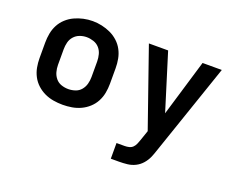

<svg xmlns="http://www.w3.org/2000/svg" viewBox="-117 -739 1434 1163"><g transform="rotate(20 600.0 -158.0)"><path d="M300 8Q270 8 240.5 3Q211 -2 184 -14.5Q157 -27 134.5 -47.5Q112 -68 98 -94.5Q84 -121 78.5 -150.5Q73 -180 73 -210V-310Q73 -340 78.5 -369.5Q84 -399 98 -425.5Q112 -452 134.5 -472.5Q157 -493 184 -505.5Q211 -518 240.5 -524.5Q270 -531 300 -531Q330 -531 359.5 -524.5Q389 -518 416 -505.5Q443 -493 465.5 -472.5Q488 -452 502 -425.5Q516 -399 521.5 -369.5Q527 -340 527 -310V-210Q527 -180 521.5 -150.5Q516 -121 502 -94.5Q488 -68 465.5 -47.5Q443 -27 416 -14.5Q389 -2 359.5 3Q330 8 300 8ZM300 -93Q323 -93 345 -100.5Q367 -108 381.5 -125.5Q396 -143 402 -165Q408 -187 408 -210V-310Q408 -333 402 -355.5Q396 -378 381 -395Q366 -412 343.5 -419.5Q321 -427 299 -427Q276 -427 254.5 -419Q233 -411 218 -394Q203 -377 197.5 -355Q192 -333 192 -310V-210Q192 -187 198 -165Q204 -143 218.5 -125.5Q233 -108 255 -100.5Q277 -93 300 -93ZM687 215V114H739Q754 114 768 110.5Q782 107 792 97Q802 87 807.5 73.5Q813 60 818 46L840 -18L665 -520H789L902 -156L1011 -520H1135L930 79Q927 89 923 99Q919 109 915 119Q904 144 886 164.5Q868 185 844 197Q820 209 793 212Q766 215 739 215Z"/></g></svg>

Font: Zed Sans Extended
Style: Bold
Weight: 700
Width: 7
Designer: Belleve Invis
Foundry: Belleve Invis
Version: Version 1.0.0; ttfautohint (v1.8.4)